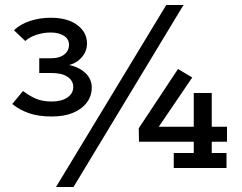

<svg xmlns="http://www.w3.org/2000/svg" viewBox="-20 -672 969 768"><path d="M186 -439Q218 -439 237 -454Q256 -469 256 -493Q256 -516 235.5 -529Q215 -542 182 -542Q154 -542 126.5 -533Q99 -524 81 -508L36 -551Q62 -576 101 -588.5Q140 -601 183 -601Q250 -601 289 -572Q328 -543 328 -498Q328 -468 308 -444Q288 -420 256 -412Q296 -404 321.5 -380Q347 -356 347 -322Q347 -288 327 -261.5Q307 -235 271.5 -220.5Q236 -206 187 -206Q134 -206 96.5 -219Q59 -232 29 -256L72 -308Q100 -287 125.5 -276.5Q151 -266 187 -266Q226 -266 249.5 -282Q273 -298 273 -324Q273 -349 250.5 -364.5Q228 -380 186 -380H137V-439ZM645 -652H714L274 76H204ZM675 0V-60H755V-105H536L535 -159L692 -396L749 -362L615 -165H755V-300H827V-165H888V-105H827V-60H886V0Z"/></svg>

Font: Podkova VF Beta
Style: Regular
Weight: 400
Designer: Ilya Yudin
Foundry: Cyreal (www.cyreal.org)
Version: Version 2.100